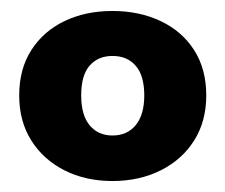

<svg xmlns="http://www.w3.org/2000/svg" viewBox="-20 -736 410 350"><path d="M185 -406Q136 -406 97.5 -425.5Q59 -445 37 -480Q15 -515 15 -562Q15 -610 37 -644.5Q59 -679 97.5 -697.5Q136 -716 185 -716Q234 -716 273 -697.5Q312 -679 334 -644.5Q356 -610 356 -562Q356 -515 334 -480Q312 -445 273 -425.5Q234 -406 185 -406ZM185 -489Q212 -489 227.5 -508Q243 -527 243 -562Q243 -598 227.5 -616Q212 -634 185 -634Q159 -634 143.5 -616.5Q128 -599 128 -562Q128 -526 143.5 -507.5Q159 -489 185 -489Z"/></svg>

Font: Nunito Sans 12pt ExtraLight Black
Style: Regular
Weight: 900
Version: Version 3.101;gftools[0.9.27]